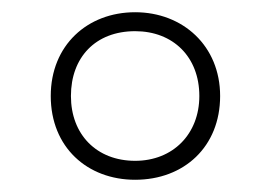

<svg xmlns="http://www.w3.org/2000/svg" viewBox="-20 -744 443 314"><path d="M201 -450C281 -450 340 -504 340 -587C340 -669 279 -724 201 -724C123 -724 63 -670 63 -587C63 -503 123 -450 201 -450ZM201 -481C138 -481 96 -524 96 -587C96 -650 136 -693 201 -693C263 -693 306 -651 306 -587C306 -525 263 -481 201 -481Z"/></svg>

Font: Noto Sans Devanagari UI SemiCondensed ExtraLight
Style: Regular
Weight: 200
Width: 4
Designer: Jelle Bosma - Monotype Design Team
Foundry: Monotype Imaging Inc.
Version: Version 2.004